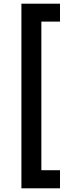

<svg xmlns="http://www.w3.org/2000/svg" viewBox="-20 -800 365 1040"><path d="M204 -683V122H305V220H96V-780H305V-683Z"/></svg>

Font: Jost* Medium
Style: Regular
Weight: 500
Version: Version 3.7